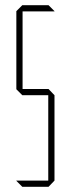

<svg xmlns="http://www.w3.org/2000/svg" viewBox="-20 -720 273 740"><path d="M67 -676V-700H167L190 -677V-676ZM66 0 43 -23V-24H166V0ZM66 -353 43 -376V-377H166V-353ZM43 -377V-677L66 -700H67V-377ZM166 0V-377H167L190 -353V-24L167 0Z"/></svg>

Font: Foldit Thin
Style: Regular
Weight: 100
Designer: Sophia Tai
Foundry: Sophia Tai
Version: Version 1.003